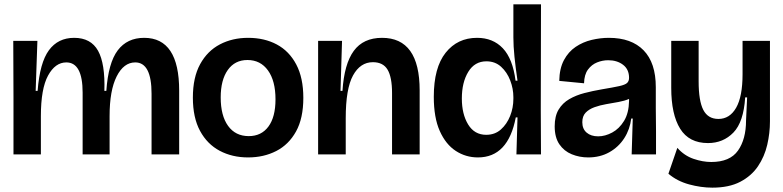

<svg xmlns="http://www.w3.org/2000/svg" viewBox="-20 -710 3599 883"><path d="M42 0V-262L41 -522H152L144 -292H153Q163 -422 205 -479Q247 -536 321 -536Q398 -536 431 -476.5Q464 -417 460 -292H469Q478 -421 521.5 -478.5Q565 -536 643 -536Q804 -536 804 -293V0H677V-279Q677 -423 602 -423Q549 -423 516.5 -358.5Q484 -294 484 -176V0H360V-284Q360 -423 285 -423Q234 -423 201 -362.5Q168 -302 168 -176V0Z M1121 14Q1048 14 990.5 -16.5Q933 -47 900 -108Q867 -169 867 -261Q867 -354 900.5 -415Q934 -476 991.5 -506Q1049 -536 1121 -536Q1196 -536 1253 -505.5Q1310 -475 1342.5 -413.5Q1375 -352 1375 -260Q1375 -166 1341.5 -105.5Q1308 -45 1250.5 -15.5Q1193 14 1121 14ZM1124 -84Q1182 -84 1214.5 -128Q1247 -172 1247 -253Q1247 -338 1212.5 -386Q1178 -434 1118 -434Q1060 -434 1027.5 -388Q995 -342 995 -262Q995 -178 1029 -131Q1063 -84 1124 -84Z M1443 0V-272V-522H1553L1546 -292H1555Q1563 -416 1607 -476Q1651 -536 1737 -536Q1910 -536 1910 -294V0H1783V-282Q1783 -355 1762.5 -389.5Q1742 -424 1695 -424Q1637 -424 1603.5 -363Q1570 -302 1570 -166V0Z M2178 14Q2122 14 2076 -16Q2030 -46 2002.5 -107.5Q1975 -169 1975 -265Q1975 -399 2029.5 -467.5Q2084 -536 2174 -536Q2247 -536 2292.5 -488Q2338 -440 2351 -339H2360Q2351 -400 2346 -449Q2341 -498 2341 -538V-690H2468L2467 -207L2468 0H2355L2360 -170H2352Q2317 14 2178 14ZM2216 -90Q2256 -90 2283.5 -114.5Q2311 -139 2326 -176.5Q2341 -214 2341 -256V-263Q2341 -302 2326.5 -340Q2312 -378 2284.5 -403Q2257 -428 2217 -428Q2163 -428 2133.5 -379.5Q2104 -331 2104 -257Q2104 -185 2133 -137.5Q2162 -90 2216 -90Z M2685 14Q2645 14 2609.5 -0.5Q2574 -15 2552.5 -46.5Q2531 -78 2531 -129Q2531 -176 2549 -206Q2567 -236 2598 -254Q2629 -272 2667.5 -282Q2706 -292 2747 -299Q2801 -308 2828 -314Q2855 -320 2864 -328.5Q2873 -337 2873 -352Q2873 -391 2845.5 -412Q2818 -433 2777 -433Q2751 -433 2726 -423Q2701 -413 2684 -390Q2667 -367 2666 -327L2552 -338Q2553 -395 2573.5 -433.5Q2594 -472 2627.5 -494.5Q2661 -517 2701 -526.5Q2741 -536 2780 -536Q2884 -536 2940 -478.5Q2996 -421 2996 -309V-213Q2997 -160 2997 -106.5Q2997 -53 2997 0H2885Q2886 -41 2887.5 -81Q2889 -121 2890 -165H2883Q2877 -115 2851 -74.5Q2825 -34 2782.5 -10Q2740 14 2685 14ZM2731 -83Q2763 -83 2795.5 -100.5Q2828 -118 2850 -154Q2872 -190 2873 -246V-255Q2852 -246 2824.5 -241Q2797 -236 2768 -231Q2739 -226 2714 -217Q2689 -208 2673.5 -192Q2658 -176 2658 -148Q2658 -117 2678 -100Q2698 -83 2731 -83Z M3256 153Q3204 153 3149 138Q3094 123 3054 89L3095 -30Q3127 6 3169.5 20.5Q3212 35 3251 35Q3337 35 3374 -17.5Q3411 -70 3411 -156L3416 -262H3407Q3400 -149 3353 -100.5Q3306 -52 3236 -52Q3149 -52 3108 -118Q3067 -184 3067 -306V-522H3193V-336Q3193 -246 3214.5 -204.5Q3236 -163 3284 -163Q3336 -163 3365.5 -214.5Q3395 -266 3395 -369V-522H3521V-152Q3521 -98 3508.5 -44Q3496 10 3466 54.5Q3436 99 3384.5 126Q3333 153 3256 153Z"/></svg>

Font: Bricolage Grotesque 96pt SemiBold
Style: Regular
Weight: 600
Designer: Mathieu Triay
Foundry: Atelier Triay
Version: Version 1.001; ttfautohint (v1.8.4.7-5d5b);gftools[0.9.33.de